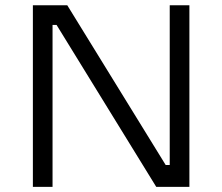

<svg xmlns="http://www.w3.org/2000/svg" viewBox="-20 -724 861 744"><path d="M107.4 0V-703.6H240.7L622.1 -84.5H637.7V-703.6H713.9V0H585.4L199.2 -627.4H183.6V0Z"/></svg>

Font: Metrophobic
Style: Regular
Weight: 400
Designer: Vernon Adams
Foundry: Vernon Adams
Version: Version 3.200; ttfautohint (v1.8.4.7-5d5b);gftools[0.9.23]